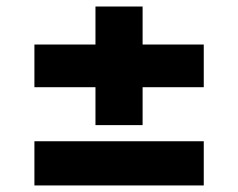

<svg xmlns="http://www.w3.org/2000/svg" viewBox="-20 -588 723 583"><path d="M84.5 -323.2V-452.8H269.9V-568.2H413V-452.8H598.7V-323.2H413V-208.1H269.9V-323.2ZM84.5 -24.9V-159.1H598.7V-24.9Z"/></svg>

Font: Inter UI Extra Bold
Style: Regular
Weight: 800
Designer: Rasmus Andersson
Foundry: rsms
Version: 3.2;8d6f07862